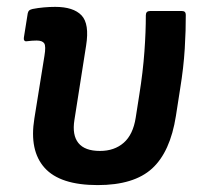

<svg xmlns="http://www.w3.org/2000/svg" viewBox="-20 -524 589 556"><path d="M262.8 12Q154 12 109.2 -38Q64.4 -88 79.5 -180.8L108.7 -362.3Q113.4 -390.3 108.1 -398.4Q102.8 -406.6 86.1 -406.6Q79.8 -406.6 72.4 -406.1Q64.9 -405.6 57.9 -404.6Q52.6 -403.6 50.4 -406.9Q48.2 -410.2 49.2 -415.6L60.3 -485.3Q61.6 -491.3 64.6 -493.9Q67.7 -496.4 74.4 -498Q90.1 -501.1 107 -502.6Q123.9 -504.1 139.9 -504.1Q192.7 -504.1 216.1 -479.5Q239.4 -454.9 229.4 -392.3L195.5 -176.6Q188.5 -132.7 207.1 -109.8Q225.6 -86.9 269.5 -86.9Q311.3 -86.9 338.4 -110.7Q365.4 -134.4 373 -183.3L383.4 -249.7Q394 -315.8 398.2 -374.6Q402.4 -433.3 402.3 -479.7Q402.3 -492.1 414.4 -492.1H507Q518 -492.1 518 -481.1Q518.3 -438 515 -383Q511.7 -328.1 501.7 -267.2L489.4 -188.2Q473 -84 420.4 -36Q367.9 12 262.8 12Z"/></svg>

Font: Sofia Sans Hairline
Style: Italic
Weight: 1
Italic angle: -9°
Designer: Botio Nikoltchev, Ani Petrova
Foundry: lettersoup
Version: Version 4.102